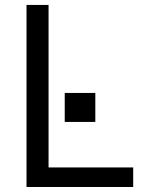

<svg xmlns="http://www.w3.org/2000/svg" viewBox="-20 -747 598 767"><path d="M512.1 0V-78.1H174V-727.3H85.9V0ZM360.8 -259.9V-375.7H238.6V-259.9Z"/></svg>

Font: Riot Sans 2.0
Style: Regular
Weight: 400
Designer: Rasmus Andersson
Foundry: rsms
Version: Version 3.006;hotconv 1.0.109;makeotfexe 2.5.65596